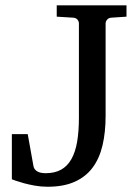

<svg xmlns="http://www.w3.org/2000/svg" viewBox="-20 -691 525 727"><path d="M400.9 -624Q390.6 -623 385.3 -616.2Q379.9 -609.4 379.9 -602.1V-252.9Q379.9 -190.4 368.2 -140.6Q356.4 -90.8 330.6 -56.2Q304.7 -21.5 262.7 -2.7Q220.7 16.1 160.2 16.1Q135.7 16.1 112.3 12Q88.9 7.8 70.3 2.7Q51.8 -2.4 39.3 -6.8Q26.9 -11.2 24.9 -12.2V-183.1H85L106.9 -61Q108.4 -53.7 113 -48.6Q117.7 -43.5 124 -40.5Q130.4 -37.6 137.9 -36.4Q145.5 -35.2 152.8 -35.2Q187 -35.2 210.9 -48.3Q234.9 -61.5 250 -87.9Q265.1 -114.3 272 -153.8Q278.8 -193.4 278.8 -246.1V-602.1Q278.8 -609.4 273.7 -616.2Q268.6 -623 257.8 -624L194.8 -627.9V-670.9H459V-627.9Z"/></svg>

Font: BabelStone Ogham Pictish
Style: Italic
Weight: 400
Italic angle: -30°
Designer: Andrew West
Foundry: BabelStone
Version: Version 1.02 March 14, 2022